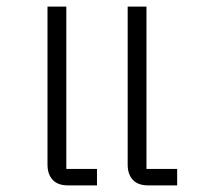

<svg xmlns="http://www.w3.org/2000/svg" viewBox="-20 -562 597 582"><path d="M430 0Q398 0 382.5 -17Q367 -34 367 -63V-542H424V-50H517V0ZM187 0Q155 0 139.5 -17Q124 -34 124 -63V-542H181V-50H274V0Z"/></svg>

Font: IBM Plex Thai Light
Style: Regular
Weight: 300
Designer: Mike Abbink, Paul van der Laan, Pieter van Rosmalen, Ben Mitchell, Mark Frömberg
Foundry: Bold Monday
Version: Version 1.0